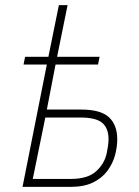

<svg xmlns="http://www.w3.org/2000/svg" viewBox="-20 -730 543 750"><path d="M68 0 163 -478H72L78 -508H169L210 -710H244L203 -508H369L363 -478H197L163 -302H298Q373 -302 405.5 -272Q438 -242 438 -186Q438 -155 429 -122.5Q420 -90 399 -62Q378 -34 343 -17Q308 0 255 0ZM108 -31H256Q322 -31 355 -60.5Q388 -90 397 -132Q400 -146 402 -160.5Q404 -175 404 -186Q404 -229 379.5 -250Q355 -271 293 -271H157Z"/></svg>

Font: IBM Plex Sans ExtraLight
Style: Italic
Weight: 250
Italic angle: -11.31°
Designer: Mike Abbink, Paul van der Laan, Pieter van Rosmalen
Foundry: Bold Monday
Version: Version 3.201